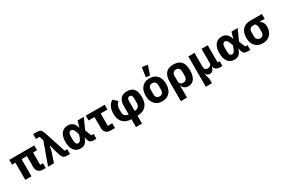

<svg xmlns="http://www.w3.org/2000/svg" viewBox="127 -2298 5838 3980"><g transform="rotate(-30 3045.5 -308.0)"><path d="M526 -410V-115H592V0H534Q458 0 418 -39Q378 -78 378 -153V-410H251V0H103V-410H23V-525H621V-410Z M837 -525 804 -625H718V-740H807Q864 -740 893 -718.5Q922 -697 940 -642L1112 -115H1173V0H1109Q1052 0 1023 -21.5Q994 -43 976 -98L934 -228L906 -352H895L866 -228L789 0H649Z M1806 -115V0H1747Q1688 0 1659.5 -23Q1631 -46 1619 -104L1610 -148H1607Q1582 -66 1539 -27Q1496 12 1424 12Q1327 12 1271.5 -59Q1216 -130 1216 -262Q1216 -394 1271.5 -465.5Q1327 -537 1424 -537Q1497 -537 1543 -498.5Q1589 -460 1613 -377H1617L1635 -448L1658 -525H1806L1690 -266L1750 -115ZM1437 -108Q1488 -108 1519 -199L1541 -263L1519 -326Q1488 -417 1437 -417Q1370 -417 1370 -302V-223Q1370 -108 1437 -108Z M2250 0H2152Q2076 0 2036 -39Q1996 -78 1996 -153V-410H1854V-525H2306V-410H2144V-115H2250Z M2637 200V12Q2513 12 2441 -61Q2369 -134 2369 -265Q2369 -466 2499 -537L2593 -448Q2523 -395 2523 -299V-225Q2523 -166 2555 -134.5Q2587 -103 2637 -103V-309Q2637 -416 2688 -476.5Q2739 -537 2842 -537Q2951 -537 3003.5 -475Q3056 -413 3056 -272Q3056 -135 2984.5 -61.5Q2913 12 2782 12V200ZM2782 -330V-103Q2838 -103 2870 -134Q2902 -165 2902 -225V-330Q2902 -380 2887.5 -401Q2873 -422 2842 -422Q2811 -422 2796.5 -401Q2782 -380 2782 -330Z M3497 -796 3424 -579 3329 -593 3364 -816ZM3561.5 -62Q3496 12 3381 12Q3266 12 3200.5 -62Q3135 -136 3135 -263Q3135 -390 3200.5 -463.5Q3266 -537 3381 -537Q3496 -537 3561.5 -463.5Q3627 -390 3627 -263Q3627 -136 3561.5 -62ZM3473 -209V-316Q3473 -365 3449 -392.5Q3425 -420 3381 -420Q3337 -420 3313 -392.5Q3289 -365 3289 -316V-209Q3289 -160 3313 -132.5Q3337 -105 3381 -105Q3425 -105 3449 -132.5Q3473 -160 3473 -209Z M3711 200V-263Q3711 -537 3951 -537Q4080 -537 4138.5 -468.5Q4197 -400 4197 -263Q4197 -130 4147 -59Q4097 12 4002 12Q3953 12 3914 -16.5Q3875 -45 3864 -88H3859V200ZM4043 -217V-316Q4043 -365 4019 -392.5Q3995 -420 3951 -420Q3907 -420 3883 -392.5Q3859 -365 3859 -316V-185Q3859 -148 3885 -126.5Q3911 -105 3951 -105Q3991 -105 4017 -134.5Q4043 -164 4043 -217Z M4456 200H4309V-525H4457V-206Q4457 -108 4531 -108Q4571 -108 4598 -129Q4625 -150 4625 -185V-525H4773V-115H4822V0H4772Q4652 0 4630 -96H4625Q4602 12 4517 12Q4459 12 4423 -44H4418L4456 96Z M5489 -115V0H5430Q5371 0 5342.5 -23Q5314 -46 5302 -104L5293 -148H5290Q5265 -66 5222 -27Q5179 12 5107 12Q5010 12 4954.5 -59Q4899 -130 4899 -262Q4899 -394 4954.5 -465.5Q5010 -537 5107 -537Q5180 -537 5226 -498.5Q5272 -460 5296 -377H5300L5318 -448L5341 -525H5489L5373 -266L5433 -115ZM5120 -108Q5171 -108 5202 -199L5224 -263L5202 -326Q5171 -417 5120 -417Q5053 -417 5053 -302V-223Q5053 -108 5120 -108Z M6069 -410H5954V-402Q6033 -353 6033 -247Q6033 -131 5967 -59.5Q5901 12 5787 12Q5672 12 5606.5 -61Q5541 -134 5541 -257Q5541 -384 5606 -454.5Q5671 -525 5787 -525H6069ZM5835 -410H5787Q5743 -410 5719 -384.5Q5695 -359 5695 -310V-209Q5695 -160 5719 -132.5Q5743 -105 5787 -105Q5831 -105 5855 -132.5Q5879 -160 5879 -209V-310Q5879 -375 5835 -410Z"/></g></svg>

Font: Aneliza
Style: Bold
Weight: 700
Designer: Mike Abbink, Paul van der Laan, Pieter van Rosmalen
Foundry: Bold Monday
Version: Version 3.0